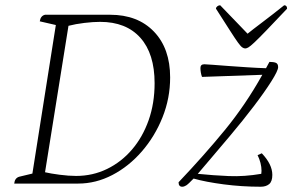

<svg xmlns="http://www.w3.org/2000/svg" viewBox="-20 -697 1115 729"><path d="M34 0Q36 -21 53 -26L103 -38L192 -602L131 -616Q134 -637 151 -641H398Q503 -641 564.5 -577Q626 -513 626 -403Q626 -324 597 -251.5Q568 -179 518.5 -122Q469 -65 406.5 -32.5Q344 0 277 0ZM269 -29Q332 -29 386.5 -55.5Q441 -82 481.5 -129.5Q522 -177 544.5 -241Q567 -305 567 -381Q567 -493 513 -553.5Q459 -614 360 -614Q334 -614 300.5 -610Q267 -606 240 -599L151 -43Q172 -38 206.5 -33.5Q241 -29 269 -29ZM672 12Q658 12 658 -5Q755 -107 834 -203.5Q913 -300 976 -413L747 -405Q744 -413 742.5 -422Q741 -431 741 -439Q741 -453 756 -453Q763 -453 787.5 -451Q812 -449 847 -446.5Q882 -444 919.5 -441.5Q957 -439 990 -438Q997 -450 1003 -462Q1019 -462 1027.5 -458.5Q1036 -455 1036 -442Q1036 -429 1010.5 -388.5Q985 -348 943.5 -293.5Q902 -239 854 -182Q809 -129 779.5 -94Q750 -59 731 -37Q789 -31 848.5 -28.5Q908 -26 972 -37Q973 -42 973 -48Q973 -63 969 -78.5Q965 -94 958 -108L974 -115Q1014 -73 1014 -33Q1014 -8 1002 2Q990 12 970 12Q898 12 829.5 3Q761 -6 715 -19Q695 2 687 7Q679 12 672 12ZM911 -513Q906 -513 900 -517Q894 -521 883.5 -535.5Q873 -550 853.5 -580.5Q834 -611 800 -664Q800 -669 805 -673Q810 -677 816 -677Q855 -636 883 -607.5Q911 -579 920 -569Q937 -583 975.5 -612Q1014 -641 1059 -677Q1070 -677 1070 -664Q1020 -611 990.5 -580.5Q961 -550 945.5 -535.5Q930 -521 923 -517Q916 -513 911 -513Z"/></svg>

Font: Petrona ExtraLight
Style: Italic
Weight: 200
Italic angle: -9°
Designer: Ringo R. Seeber
Foundry: Ringo R. Seeber
Version: Version 2.001; ttfautohint (v1.8.3)